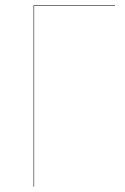

<svg xmlns="http://www.w3.org/2000/svg" viewBox="-20 -700 467 720"><path d="M411.1 -680.2V-678.2H107.9V0H106V-680.2Z"/></svg>

Font: Fira Sans Compressed Two
Style: Regular
Weight: 100
Width: 1
Designer: Carrois Corporate & Edenspiekermann AG
Foundry: Carrois Corporate GbR & Edenspiekermann AG
Version: Version 4.203;PS 004.203;hotconv 1.0.88;makeotf.lib2.5.64775